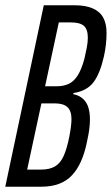

<svg xmlns="http://www.w3.org/2000/svg" viewBox="-21 -708 424 728"><path d="M-1 0 145 -688H262Q304 -688 331 -676Q358 -664 370.5 -641Q383 -618 383 -584Q383 -561 380.5 -538.5Q378 -516 373 -494Q358 -428 333 -395.5Q308 -363 257 -355V-351Q280 -346 294 -333Q308 -320 314 -300.5Q320 -281 320 -256Q320 -242 318.5 -227Q317 -212 314 -196Q311 -180 307 -162Q299 -125 285.5 -95Q272 -65 252 -43.5Q232 -22 203 -11Q174 0 134 0ZM82 -65H135Q167 -65 187.5 -77Q208 -89 220.5 -117Q233 -145 242 -191Q246 -212 248 -228Q250 -244 250 -256Q250 -288 234.5 -302Q219 -316 187 -316H136ZM150 -381H196Q219 -381 238.5 -389.5Q258 -398 273 -421Q288 -444 299 -485Q304 -507 308 -527Q312 -547 312 -565Q312 -597 297 -610Q282 -623 248 -623H202Z"/></svg>

Font: Saira UltraCondensed Medium
Style: Italic
Weight: 500
Width: 1
Italic angle: -12°
Designer: Hector Gatti with collaboration of the Omnibus-Type team
Foundry: Omnibus-Type
Version: Version 1.101